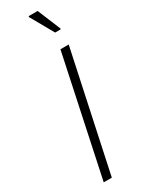

<svg xmlns="http://www.w3.org/2000/svg" viewBox="-239 -939 720 965"><g transform="rotate(-30 121.0 -456.0)"><path d="M44 0 190 -688H238L91 0ZM209 -774 134 -907 135 -912H187L242 -779L241 -774Z"/></g></svg>

Font: Saira Semi Condensed ExtraLight
Style: Italic
Weight: 200
Width: 4
Italic angle: -12°
Designer: Hector Gatti with collaboration of the Omnibus-Type team
Foundry: Omnibus-Type
Version: Version 1.001; ttfautohint (v1.8)